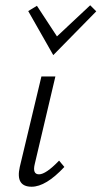

<svg xmlns="http://www.w3.org/2000/svg" viewBox="-20 -703 385 728"><path d="M182 -494 87 -661 120 -681 196 -565 322 -683 345 -660ZM100 5Q38 5 55 -70L137 -413H190L112 -82Q102 -42 128 -42Q154 -42 204 -94L224 -70Q154 5 100 5Z"/></svg>

Font: EauTest Semilight
Style: Italic
Weight: 300
Italic angle: -12°
Designer: Christian Thalmann (Catharsis Fonts)
Version: Version 0.001;PS 000.001;hotconv 1.0.88;makeotf.lib2.5.64775